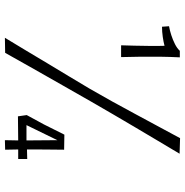

<svg xmlns="http://www.w3.org/2000/svg" viewBox="-6 -730 738 765"><g transform="rotate(90 362.5 -348.0)"><path d="M131 1Q157 -41 182 -83.5Q207 -126 232.5 -168Q258 -210 283.5 -252.5Q309 -295 334 -337Q360 -382 385 -427Q410 -472 434 -517Q458 -562 482.5 -607Q507 -652 531 -697L593 -695Q567 -651 540.5 -607Q514 -563 488 -518.5Q462 -474 436 -430Q410 -386 385 -342Q352 -285 320 -228Q288 -171 255.5 -114.5Q223 -58 191 0ZM161 -462Q162 -486 162.5 -515.5Q163 -545 163.5 -576Q164 -607 163 -635Q148 -631 127.5 -628Q107 -625 87 -625L85 -653Q102 -656 120.5 -662Q139 -668 156 -676.5Q173 -685 183 -696H209Q207 -657 206.5 -617.5Q206 -578 206.5 -539Q207 -500 208 -462ZM539 1 540 -52 444 -51 439 -86 476 -154Q487 -175 497.5 -197Q508 -219 517 -236L577 -235Q577 -219 576.5 -189Q576 -159 576 -127V-87L614 -88V-52H576L577 0ZM479 -85H540L539 -208Z"/></g></svg>

Font: Truculenta Light
Style: Regular
Weight: 300
Version: Version 1.002